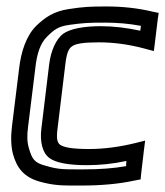

<svg xmlns="http://www.w3.org/2000/svg" viewBox="-20 -539 511 594"><path d="M417 -4 425 -72 429 -104 397 -96C347 -84 301 -78 255 -78C204 -78 178 -83 166 -91C157 -98 154 -110 158 -141L182 -339C186 -374 192 -388 202 -395C213 -404 238 -408 286 -408C331 -408 377 -402 426 -389L456 -381L460 -413L468 -479L471 -499L452 -503C406 -514 358 -519 310 -519C259 -519 238 -518 193 -511C146 -504 119 -485 92 -459C61 -428 45 -379 39 -326L17 -148C13 -116 14 -86 20 -63C32 -19 54 9 103 23C151 36 174 35 232 35C293 35 348 30 394 20L415 16L417 -4ZM370 -25C331 -18 288 -15 238 -15C179 -15 162 -14 122 -26C87 -35 79 -46 69 -82C64 -99 63 -120 67 -148L89 -326C94 -374 105 -405 125 -425C148 -448 160 -457 194 -462C237 -468 254 -469 304 -469C342 -469 379 -466 416 -459L414 -444C372 -453 331 -458 292 -458C239 -458 198 -450 176 -435C153 -418 137 -381 132 -339L108 -141C103 -101 111 -66 133 -50C153 -35 194 -28 249 -28C288 -28 329 -32 371 -41L370 -25Z"/></svg>

Font: Gamestation Display Outline
Style: Italic
Weight: 400
Designer: Jonas Hecksher
Foundry: Jonas Hecksher, Playtypeª, e-types AS
Version: Version 1.003